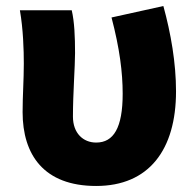

<svg xmlns="http://www.w3.org/2000/svg" viewBox="-20 -603 651 637"><path d="M299 14C474 14 564 -106 564 -300C564 -394 547 -492 522 -583L350 -545C377 -442 387 -363 387 -292C387 -179 357 -130 299 -130C256 -130 222 -161 222 -216C222 -292 229 -383 229 -427C229 -481 227 -530 218 -569H46C57 -506 59 -437 59 -392C59 -338 55 -285 55 -231C55 -90 125 14 299 14Z"/></svg>

Font: Noto Sans CJK TC Black
Style: Regular
Weight: 900
Designer: Ryoko NISHIZUKA 西塚涼子 (kana, bopomofo & ideographs); Paul D. Hunt (Latin, Greek & Cyrillic); Sandoll Communications 산돌커뮤니
Foundry: Adobe
Version: Version 2.004;hotconv 1.0.118;makeotfexe 2.5.65603